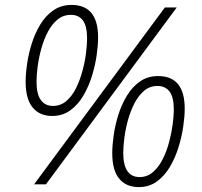

<svg xmlns="http://www.w3.org/2000/svg" viewBox="-20 -744 816 775"><path d="M190.4 -275.9Q140.1 -275.9 111.8 -310.1Q83.5 -344.2 83.5 -413.1Q83.5 -445.3 89.4 -486.3Q95.2 -527.3 108.4 -568.8Q121.6 -610.4 143.1 -645.8Q164.6 -681.2 195.8 -702.6Q227.1 -724.1 269 -724.1Q376 -724.1 376 -592.3Q376 -561.5 370.1 -520.8Q364.3 -480 351.1 -437.3Q337.9 -394.5 316.4 -357.9Q294.9 -321.3 263.7 -298.6Q232.4 -275.9 190.4 -275.9ZM117.7 0 645.5 -713.9H693.4L165.5 0ZM193.8 -316.4Q224.6 -316.4 247.8 -336.2Q271 -356 286.9 -388.2Q302.7 -420.4 312.7 -457.3Q322.8 -494.1 327.1 -529.1Q331.5 -564 331.5 -588.4Q331.5 -638.2 314.9 -661.1Q298.3 -684.1 266.1 -684.1Q235.4 -684.1 212.2 -665Q189 -646 172.9 -615Q156.7 -584 146.7 -547.6Q136.7 -511.2 132.1 -476.1Q127.4 -440.9 127.4 -414.6Q127.4 -364.3 144.8 -340.3Q162.1 -316.4 193.8 -316.4ZM540 11.2Q489.3 11.2 461.2 -22.7Q433.1 -56.6 433.1 -125.5Q433.1 -157.7 439 -198.7Q444.8 -239.7 458 -281.5Q471.2 -323.2 492.7 -358.4Q514.2 -393.6 545.2 -415.3Q576.2 -437 618.2 -437Q725.6 -437 725.6 -305.2Q725.6 -274.4 719.7 -233.6Q713.9 -192.9 700.7 -150.1Q687.5 -107.4 666 -70.8Q644.5 -34.2 613.3 -11.5Q582 11.2 540 11.2ZM543.5 -29.3Q574.2 -29.3 597.4 -49.3Q620.6 -69.3 636.7 -101.3Q652.8 -133.3 662.6 -170.4Q672.4 -207.5 677 -242.2Q681.6 -276.9 681.6 -301.3Q681.6 -351.1 664.8 -374Q647.9 -397 615.2 -397Q584.5 -397 561.8 -377.7Q539.1 -358.4 522.9 -327.4Q506.8 -296.4 496.8 -260.3Q486.8 -224.1 482.2 -189Q477.5 -153.8 477.5 -127.4Q477.5 -29.3 543.5 -29.3Z"/></svg>

Font: Open Sans Light
Style: Italic
Weight: 300
Italic angle: -12°
Designer: Monotype Design Team
Foundry: Monotype Imaging Inc.
Version: Version 3.003; ttfautohint (v1.8.4)